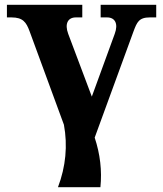

<svg xmlns="http://www.w3.org/2000/svg" viewBox="-20 -526 684 805"><path d="M104 -395 248 -3C264 84 256 172 223 259H401C408 190 400 120 377 51L540 -395C554 -432 562 -453 608 -453H635V-506H402V-453H429C462 -453 477 -427 461 -384L365 -121L266 -384C250 -427 265 -453 298 -453H325V-506H9V-453H28C76 -453 90 -433 104 -395Z"/></svg>

Font: LT Superior Serif ExtraBold
Style: Regular
Weight: 800
Designer: Daniel Lyons
Foundry: LyonsType
Version: Version 2.120;FEAKit 1.0